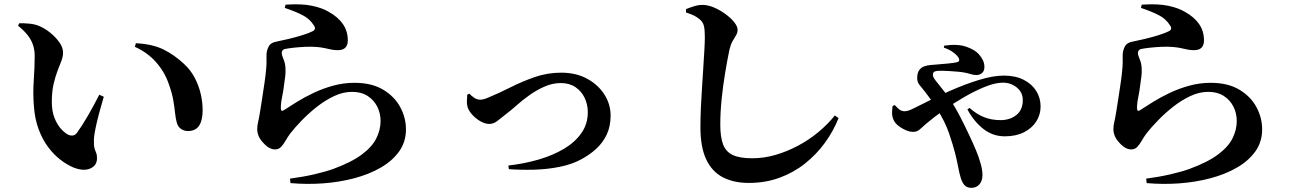

<svg xmlns="http://www.w3.org/2000/svg" viewBox="-20 -805 6040 897"><path d="M322.8 -22.6Q292.3 -35.6 261.8 -59.1Q231.3 -82.6 205 -117.7Q178.6 -152.8 160.8 -200.3Q142.9 -247.7 138.5 -307.7Q133.4 -367 137.7 -429.5Q142.1 -491.9 142.1 -543.5Q142.1 -572.7 133.8 -596.4Q125.6 -620.1 108.4 -641.7Q91.1 -663.4 64.5 -684.5L69.7 -696.4Q89.6 -696.8 115.9 -694.6Q142.3 -692.5 164.2 -683.1Q189.4 -672.4 214.9 -652Q240.3 -631.5 257.5 -607.1Q274.6 -582.8 274.6 -559.2Q274.6 -541 266.6 -520.1Q258.6 -499.2 248.3 -472.8Q238.1 -446.3 230.1 -411.2Q222.1 -376.1 222.1 -328.7Q222.1 -285.4 234.8 -253.6Q247.6 -221.7 265.9 -202Q284.2 -182.3 299.9 -175.1Q310.9 -170.6 321.1 -172.1Q331.3 -173.6 339.5 -184.3Q364.7 -219.3 391.5 -265.8Q418.3 -312.3 443.8 -362.4L464.8 -353.1Q453.5 -315.1 443.1 -276.1Q432.6 -237 426.2 -205.3Q419.8 -173.7 418.7 -155.7Q417.8 -125.8 421.6 -112.4Q425.5 -98.9 429.3 -90.5Q433.2 -82 433.2 -65.7Q433.2 -31.8 401.8 -17.8Q370.4 -3.9 322.8 -22.6ZM857.4 -192.8Q841.5 -192.8 827 -201.8Q812.5 -210.8 806.1 -231.1Q800.4 -252.4 797.7 -278.7Q795 -305 789.3 -338Q783.6 -371.1 768.4 -412.9Q749.6 -468.2 709.7 -513.8Q669.9 -559.4 610 -586.3L614.9 -603.1Q693.8 -598.8 744.2 -573.6Q794.6 -548.5 838.5 -507.5Q869.4 -479.7 888.8 -443.3Q908.2 -406.9 917.4 -367.6Q926.7 -328.3 926.7 -289.7Q926.7 -242.9 910.2 -217.8Q893.7 -192.8 857.4 -192.8Z M1334.8 29.5Q1393.8 21.9 1448.2 9.4Q1502.5 -3.2 1536.5 -15.6Q1622.8 -47.3 1670.9 -83.5Q1719.1 -119.6 1738.5 -159.4Q1758 -199.2 1758 -240Q1758 -275.6 1742.5 -306.6Q1727.1 -337.5 1697.4 -356.7Q1667.8 -375.9 1624.8 -375.9Q1582.8 -375.9 1540.7 -356Q1498.6 -336 1460.1 -305.7Q1421.7 -275.4 1389.7 -242.2Q1357.6 -209.1 1336.3 -181.8Q1324 -165.1 1314.1 -147.7Q1304.2 -130.3 1293.1 -118.6Q1282 -106.9 1264.8 -106.9Q1236.5 -106.9 1208.2 -139.6Q1194.6 -154.2 1188.1 -169.9Q1181.7 -185.5 1181.7 -202.7Q1181.7 -217.4 1186 -235.9Q1190.4 -254.5 1195 -283.1Q1199 -306.6 1204.4 -343Q1209.9 -379.3 1215.4 -415.9Q1220.9 -452.4 1222.7 -476Q1225.1 -497.8 1225.1 -512.9Q1225 -528.1 1225 -547.4Q1225 -567.3 1234.8 -586.9Q1244.7 -606.4 1271.3 -610.5Q1293.5 -614.9 1327 -622.8Q1360.4 -630.7 1392.9 -640.8Q1425.4 -650.9 1442 -659.8Q1459 -669.2 1445.7 -687.2Q1426.7 -717.7 1391.7 -735.2Q1356.6 -752.8 1310.4 -768L1314 -783.2Q1388.6 -788.3 1437 -778.2Q1485.5 -768.1 1515.6 -749.8Q1559 -725.9 1581.9 -692.8Q1604.9 -659.7 1604.9 -615.9Q1604.9 -594.9 1593.9 -582.8Q1582.9 -570.6 1558.2 -570.6Q1541.4 -570.6 1526.5 -573.8Q1511.6 -577 1495.2 -580.6Q1478.9 -584.1 1456.2 -585.8Q1432.7 -587.4 1405.2 -586.2Q1377.8 -584.9 1354.6 -582.4Q1331.4 -579.9 1318.4 -577.4Q1305.2 -575.9 1300.7 -570.1Q1296.2 -564.4 1296.2 -558.6Q1296.2 -547.2 1304.1 -529.4Q1312.1 -511.5 1313.5 -490Q1315 -468.6 1312.8 -450.3Q1310.6 -431.9 1307 -407.8Q1303.6 -378.4 1297.5 -349.3Q1291.4 -320.2 1292.2 -297.7Q1292.9 -282.1 1305.4 -289.7Q1331.5 -306.9 1367.2 -329Q1402.8 -351.1 1446.1 -371.5Q1489.3 -391.9 1537.4 -405Q1585.5 -418.1 1636.3 -418.1Q1716.6 -418.1 1769.8 -386.2Q1823 -354.4 1849.8 -304.7Q1876.6 -254.9 1876.6 -200.8Q1876.6 -142.3 1845 -97.9Q1813.3 -53.5 1759 -22.1Q1704.6 9.3 1635 27.8Q1565.3 46.2 1488.9 51.7Q1412.5 57.1 1337 50.4Z M2354.9 -31.7Q2428.8 -40.1 2495.6 -59.4Q2562.4 -78.8 2614.2 -109.5Q2666 -140.2 2696 -182.9Q2726.1 -225.5 2726.1 -280.9Q2726.1 -316.6 2711.5 -347.6Q2696.8 -378.6 2668.6 -397.8Q2640.4 -417 2599.5 -417Q2561.1 -417 2523.3 -400.2Q2485.4 -383.4 2452.3 -359.6Q2419.2 -335.8 2393.8 -313.1Q2368.5 -290.5 2353 -279Q2321 -253.5 2303.3 -239.7Q2285.6 -226 2265.7 -226Q2247.4 -226 2226.7 -237.2Q2206.1 -248.5 2189.4 -265.8Q2172.7 -283.1 2165.9 -300.8Q2160.7 -316.4 2161.3 -333.1Q2162 -349.8 2162.9 -363L2173.4 -367.1Q2180.3 -358.9 2194.1 -349.1Q2207.8 -339.3 2223.4 -339.3Q2230.3 -339.3 2239.7 -341.5Q2249 -343.6 2263.2 -350.1Q2311.4 -369.9 2365.3 -397.2Q2419.3 -424.4 2478.5 -445Q2537.6 -465.5 2601.6 -465.5Q2671.4 -465.5 2723.2 -437.1Q2775.1 -408.7 2803.9 -363.1Q2832.7 -317.5 2832.7 -265.6Q2832.7 -214.5 2814.4 -176Q2796 -137.5 2765.1 -109.5Q2734.2 -81.5 2696.1 -61Q2652.9 -37.2 2594.6 -25.5Q2536.4 -13.8 2474.3 -12.2Q2412.3 -10.6 2357.4 -14.8Z M3478.4 49.6Q3408.1 49.6 3357.4 23.4Q3306.7 -2.7 3279.5 -60Q3252.3 -117.3 3252.3 -210.2Q3252.3 -253.1 3254.4 -301.5Q3256.6 -349.8 3259.9 -398.5Q3263.1 -447.2 3265.9 -492Q3268.7 -536.7 3270.8 -572.7Q3272.9 -608.7 3272.9 -631Q3272.9 -667.4 3268.3 -684.8Q3263.7 -702.2 3249.9 -713.8Q3237.5 -724.6 3223.7 -731.6Q3210 -738.5 3184.9 -746.8V-762.5Q3204.9 -770.4 3224.5 -776.4Q3244.2 -782.3 3263.2 -782.1Q3288.4 -781.8 3316.6 -769.6Q3344.8 -757.3 3369.6 -739.1Q3394.5 -721 3410.2 -701.2Q3425.9 -681.5 3425.9 -665.9Q3425.9 -651.8 3418.5 -639.8Q3411 -627.8 3402.4 -612.6Q3393.7 -597.3 3387.5 -571.4Q3377.6 -523 3367.7 -464Q3357.8 -404.9 3351.5 -342.9Q3345.1 -280.9 3345.1 -222.7Q3345.1 -166.2 3357.8 -131.3Q3370.5 -96.4 3403 -81Q3435.5 -65.6 3494.3 -65.6Q3549.2 -65.6 3603.4 -81.4Q3657.7 -97.3 3708.6 -124.4Q3759.5 -151.5 3803.4 -187.9Q3847.3 -224.4 3880.3 -265.6L3897.7 -253.2Q3873.1 -191.6 3833.4 -137.2Q3793.7 -82.8 3740.5 -40.7Q3687.4 1.5 3621.6 25.5Q3555.8 49.6 3478.4 49.6Z M4518.3 72.6Q4498.6 72.6 4487.1 61.1Q4475.6 49.6 4468.5 26.1Q4461.8 4.2 4456.4 -25Q4451 -54.1 4442.6 -87.4Q4433.2 -124.9 4414.5 -180.4Q4395.8 -235.8 4357.4 -296.3Q4342.3 -320.9 4328.4 -340.2Q4314.6 -359.5 4302.9 -374.6Q4288.5 -393.5 4276.4 -407.5Q4264.2 -421.6 4265.1 -442.9Q4265.5 -465.6 4275 -478.1Q4284.6 -490.6 4298.9 -495.4Q4313.2 -500.2 4328.1 -501.3Q4342.9 -502.4 4353.8 -503.4Q4383.6 -505.4 4410.7 -508.4Q4437.7 -511.4 4449.6 -513.9Q4465.6 -517.1 4459.8 -531.9Q4455 -543.7 4436 -558.5Q4417 -573.2 4389.5 -582.5L4391.4 -591.9Q4455.1 -600.8 4495.5 -586.3Q4535.9 -571.8 4553.3 -551.4Q4566.5 -536.2 4572.8 -522Q4579 -507.8 4579 -491.6Q4579 -473.7 4568.2 -464.1Q4557.4 -454.4 4540.8 -454.4Q4528.9 -454.4 4513.4 -459.2Q4497.9 -463.9 4487.8 -465.6Q4476.4 -468.1 4456.6 -469.9Q4436.8 -471.7 4414.1 -473.1Q4391.3 -474.4 4369.3 -474.3Q4356.4 -474.5 4347.4 -471.2Q4338.3 -468 4338.3 -454.5Q4338.3 -445.5 4351.5 -428Q4364.7 -410.5 4382.8 -388.7Q4401 -366.8 4415.6 -344.7Q4442.2 -305.4 4465.8 -259.6Q4489.4 -213.7 4508.6 -172.6Q4527.8 -131.5 4539.2 -104.2Q4551.6 -75.3 4560.8 -43.1Q4570 -10.8 4570 12.6Q4570 39.2 4556 55.9Q4541.9 72.6 4518.3 72.6ZM4674 -168.1Q4619.2 -168.1 4575.1 -201.9Q4531.1 -235.7 4499.6 -294L4509.7 -300.9Q4542.1 -271.5 4577.5 -257.6Q4612.8 -243.8 4653.6 -243.8Q4699.2 -243.8 4728.8 -268Q4758.3 -292.1 4758.3 -337Q4758.3 -373.6 4730.3 -396.2Q4702.4 -418.8 4665.6 -418.8Q4630 -418.8 4583.1 -400Q4536.2 -381.3 4485.9 -352.2Q4435.6 -323.2 4389.4 -290.4Q4343.2 -257.7 4309.1 -228.7Q4291.1 -213.6 4278 -201.3Q4264.9 -188.9 4245.9 -188.9Q4224.6 -188.9 4198.5 -203.3Q4172.4 -217.7 4161 -233.7Q4151.6 -247.5 4148.7 -263.6Q4145.9 -279.6 4150.2 -309.9L4160.4 -314.2Q4170.9 -302 4181.6 -293.6Q4192.4 -285.3 4205.4 -285.3Q4220.3 -285.3 4240.5 -294.9Q4260.6 -304.6 4280.4 -314.6Q4348.2 -349.7 4418.8 -380.8Q4489.4 -412 4554.8 -431.9Q4620.2 -451.8 4670.4 -451.8Q4724.1 -451.8 4762.5 -432.2Q4800.9 -412.5 4821.2 -380Q4841.5 -347.5 4841.5 -307.6Q4841.5 -268.8 4821 -237Q4800.4 -205.3 4763.1 -186.7Q4725.8 -168.1 4674 -168.1Z M5334.8 29.5Q5393.8 21.9 5448.2 9.4Q5502.5 -3.2 5536.5 -15.6Q5622.8 -47.3 5670.9 -83.5Q5719.1 -119.6 5738.5 -159.4Q5758 -199.2 5758 -240Q5758 -275.6 5742.5 -306.6Q5727.1 -337.5 5697.4 -356.7Q5667.8 -375.9 5624.8 -375.9Q5582.8 -375.9 5540.7 -356Q5498.6 -336 5460.1 -305.7Q5421.7 -275.4 5389.7 -242.2Q5357.6 -209.1 5336.3 -181.8Q5324 -165.1 5314.1 -147.7Q5304.2 -130.3 5293.1 -118.6Q5282 -106.9 5264.8 -106.9Q5236.5 -106.9 5208.2 -139.6Q5194.6 -154.2 5188.1 -169.9Q5181.7 -185.5 5181.7 -202.7Q5181.7 -217.4 5186 -235.9Q5190.4 -254.5 5195 -283.1Q5199 -306.6 5204.4 -343Q5209.9 -379.3 5215.4 -415.9Q5220.9 -452.4 5222.7 -476Q5225.1 -497.8 5225.1 -512.9Q5225 -528.1 5225 -547.4Q5225 -567.3 5234.8 -586.9Q5244.7 -606.4 5271.3 -610.5Q5293.5 -614.9 5327 -622.8Q5360.4 -630.7 5392.9 -640.8Q5425.4 -650.9 5442 -659.8Q5459 -669.2 5445.7 -687.2Q5426.7 -717.7 5391.7 -735.2Q5356.6 -752.8 5310.4 -768L5314 -783.2Q5388.6 -788.3 5437 -778.2Q5485.5 -768.1 5515.6 -749.8Q5559 -725.9 5581.9 -692.8Q5604.9 -659.7 5604.9 -615.9Q5604.9 -594.9 5593.9 -582.8Q5582.9 -570.6 5558.2 -570.6Q5541.4 -570.6 5526.5 -573.8Q5511.6 -577 5495.2 -580.6Q5478.9 -584.1 5456.2 -585.8Q5432.7 -587.4 5405.2 -586.2Q5377.8 -584.9 5354.6 -582.4Q5331.4 -579.9 5318.4 -577.4Q5305.2 -575.9 5300.7 -570.1Q5296.2 -564.4 5296.2 -558.6Q5296.2 -547.2 5304.1 -529.4Q5312.1 -511.5 5313.5 -490Q5315 -468.6 5312.8 -450.3Q5310.6 -431.9 5307 -407.8Q5303.6 -378.4 5297.5 -349.3Q5291.4 -320.2 5292.2 -297.7Q5292.9 -282.1 5305.4 -289.7Q5331.5 -306.9 5367.2 -329Q5402.8 -351.1 5446.1 -371.5Q5489.3 -391.9 5537.4 -405Q5585.5 -418.1 5636.3 -418.1Q5716.6 -418.1 5769.8 -386.2Q5823 -354.4 5849.8 -304.7Q5876.6 -254.9 5876.6 -200.8Q5876.6 -142.3 5845 -97.9Q5813.3 -53.5 5759 -22.1Q5704.6 9.3 5635 27.8Q5565.3 46.2 5488.9 51.7Q5412.5 57.1 5337 50.4Z"/></svg>

Font: Noto Serif SC ExtraLight
Style: Regular
Weight: 200
Designer: Ryoko NISHIZUKA 西塚涼子 (kana & ideographs); Frank Grießhammer (Latin, Greek & Cyrillic); Wenlong ZHANG 张文龙 (bopomofo); San
Foundry: Adobe
Version: Version 2.002-H1;hotconv 1.1.0;makeotfexe 2.6.0